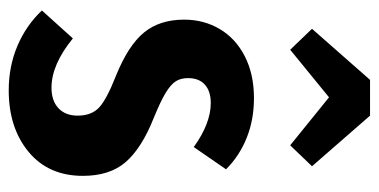

<svg xmlns="http://www.w3.org/2000/svg" viewBox="-234 -618 868 440"><g transform="rotate(90 200.0 -398.0)"><path d="M368 -482 317 -408Q263 -447 216 -447Q189 -447 174 -433.5Q159 -420 159 -395Q159 -378 166.5 -366.5Q174 -355 193 -343.5Q212 -332 251 -316Q319 -289 351 -252.5Q383 -216 383 -154Q383 -75 328 -29.5Q273 16 187 16Q132 16 85 -4Q38 -24 4 -60L68 -131Q128 -82 181 -82Q211 -82 228 -98Q245 -114 245 -142Q245 -173 227 -190.5Q209 -208 153 -230Q84 -258 54.5 -294Q25 -330 25 -386Q25 -431 46.5 -467.5Q68 -504 109 -525Q150 -546 205 -546Q254 -546 295.5 -529.5Q337 -513 368 -482ZM46 -679 163 -812H245L361 -679L313 -629L203 -718L94 -629Z"/></g></svg>

Font: Fira Sans Compressed SemiBold
Style: Regular
Weight: 600
Width: 1
Designer: bBox Type GmbH & Carrois Corporate GbR & Edenspiekermann AG
Foundry: bBox Type GmbH & Carrois Corporate GbR & Edenspiekermann AG
Version: Version 4.301